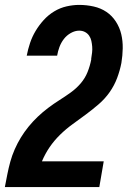

<svg xmlns="http://www.w3.org/2000/svg" viewBox="-20 -763 540 783"><path d="M0 0V-1Q5 -27 10 -52.5Q15 -78 22 -103.5Q29 -129 40 -154Q51 -179 65 -202Q79 -225 96.5 -246.5Q114 -268 134 -287Q154 -306 176.5 -323Q199 -340 222 -354.5Q245 -369 268 -385.5Q291 -402 309 -423Q327 -444 337 -469Q347 -494 352 -520Q352 -521 352 -522Q352 -523 352 -524Q354 -536 355.5 -548.5Q357 -561 356 -573Q355 -585 352.5 -596.5Q350 -608 343.5 -617.5Q337 -627 326.5 -632.5Q316 -638 303 -638Q286 -638 269 -628.5Q252 -619 240.5 -604Q229 -589 222.5 -571.5Q216 -554 213 -536H89Q94 -562 102.5 -587.5Q111 -613 125 -636.5Q139 -660 158 -681Q177 -702 201 -716.5Q225 -731 251.5 -737Q278 -743 303 -743Q333 -743 362 -736.5Q391 -730 414 -714.5Q437 -699 452.5 -675Q468 -651 474.5 -623.5Q481 -596 480.5 -566Q480 -536 475 -506Q469 -475 457.5 -444.5Q446 -414 427 -387Q408 -360 382.5 -338Q357 -316 330 -296Q303 -276 276 -256.5Q249 -237 225 -213.5Q201 -190 182.5 -163Q164 -136 151 -105H403L385 0Z"/></svg>

Font: iosevka_custom_sans_ss08 XBd
Style: Italic
Weight: 800
Italic angle: -10°
Designer: Belleve Invis
Foundry: Belleve Invis
Version: Version 10.3.0; ttfautohint (v1.8.3)